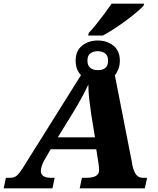

<svg xmlns="http://www.w3.org/2000/svg" viewBox="-66 -1023 858 1043"><path d="M416 -844Q435 -864 458 -892.5Q481 -921 502.5 -950Q524 -979 540 -1003H717L714 -992Q702 -979 677 -957.5Q652 -936 619.5 -912Q587 -888 554 -866.5Q521 -845 493 -830H413ZM-46 0 -34 -57H-12Q6 -57 18 -64Q30 -71 43 -88.5Q56 -106 75 -138L374 -615Q345 -643 345 -694Q345 -747 380 -775Q415 -803 465 -803Q515 -803 550 -775Q585 -747 585 -694Q585 -669 577.5 -649Q570 -629 558 -614L651 -139Q655 -107 668.5 -82Q682 -57 713 -57H733L721 0H367L379 -57H402Q435 -57 453.5 -66.5Q472 -76 472 -98Q472 -106 471.5 -114Q471 -122 470 -130L457 -212H209L175 -153Q165 -135 160.5 -120.5Q156 -106 156 -94Q156 -57 212 -57H231L219 0ZM467 -642Q492 -642 506.5 -654Q521 -666 521 -694Q521 -722 504.5 -733.5Q488 -745 465 -745Q442 -745 425.5 -733.5Q409 -722 409 -694Q409 -642 467 -642ZM248 -277H450L430 -399Q423 -446 418.5 -486Q414 -526 414 -564Q398 -530 380 -496.5Q362 -463 333 -415Z"/></svg>

Font: Noto Serif ExtraBold
Style: Italic
Weight: 800
Italic angle: -12°
Designer: Monotype Design Team
Foundry: Monotype Imaging Inc.
Version: Version 2.013